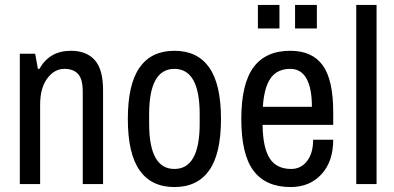

<svg xmlns="http://www.w3.org/2000/svg" viewBox="-20 -743 1590 775"><path d="M396 -379V0H314V-373Q314 -424 295 -444.5Q276 -465 240 -465Q199 -465 170.5 -426Q142 -387 142 -321V0H60V-526H122L133 -465H139Q180 -538 266 -538Q329 -538 362.5 -500.5Q396 -463 396 -379Z M872 -263Q872 -123 824.5 -55.5Q777 12 684 12Q591 12 543.5 -55.5Q496 -123 496 -263Q496 -403 543.5 -470.5Q591 -538 684 -538Q777 -538 824.5 -470.5Q872 -403 872 -263ZM582 -282V-244Q582 -61 684 -61Q786 -61 786 -244V-282Q786 -465 684 -465Q582 -465 582 -282Z M1021 -628V-723H1108V-628ZM1171 -628V-723H1259V-628ZM1325 -291V-239H1040Q1041 -147 1068.5 -104Q1096 -61 1155 -61Q1195 -61 1219.5 -93Q1244 -125 1244 -179H1325Q1325 -91 1277.5 -39.5Q1230 12 1153 12Q1053 12 1003.5 -53.5Q954 -119 954 -263Q954 -404 1003 -471Q1052 -538 1152 -538Q1240 -538 1282.5 -479.5Q1325 -421 1325 -291ZM1041 -312H1239Q1239 -387 1217 -426Q1195 -465 1152 -465Q1099 -465 1072.5 -427.5Q1046 -390 1041 -312Z M1418 0V-723H1500V0Z"/></svg>

Font: Archivo Narrow
Style: Regular
Weight: 400
Designer: Hector Gatti
Foundry: Omnibus-Type
Version: Version 1.003